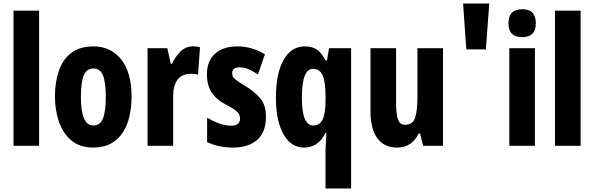

<svg xmlns="http://www.w3.org/2000/svg" viewBox="-20 -820 3342 1080"><path d="M200 0H56V-760H200Z M720 -276Q720 -221 709 -169.5Q698 -118 672.5 -77.5Q647 -37 605.5 -13.5Q564 10 504 10Q429 10 381.5 -30Q334 -70 311.5 -135.5Q289 -201 289 -276Q289 -357 311 -421.5Q333 -486 381 -522.5Q429 -559 506 -559Q603 -559 661.5 -486Q720 -413 720 -276ZM435 -274Q435 -114 505 -114Q543 -114 559 -153.5Q575 -193 575 -276Q575 -358 559 -396.5Q543 -435 505 -435Q468 -435 451.5 -396.5Q435 -358 435 -274Z M1065 -559Q1073 -559 1082 -558.5Q1091 -558 1105 -554L1094 -400Q1086 -403 1075.5 -404Q1065 -405 1056 -405Q1003 -405 978.5 -371.5Q954 -338 954 -279V0H810V-549H921L941 -461H948Q963 -497 993 -528Q1023 -559 1065 -559Z M1476 -165Q1476 -76 1426.5 -33Q1377 10 1291 10Q1252 10 1216 3Q1180 -4 1145 -21V-158Q1173 -141 1208.5 -127Q1244 -113 1282 -113Q1330 -113 1330 -154Q1330 -165 1326 -175Q1322 -185 1305.5 -198.5Q1289 -212 1250 -232Q1196 -260 1170 -301Q1144 -342 1144 -403Q1144 -477 1189.5 -518Q1235 -559 1317 -559Q1395 -559 1470 -515L1431 -401Q1406 -418 1381 -429.5Q1356 -441 1325 -441Q1286 -441 1286 -408Q1286 -397 1290.5 -388.5Q1295 -380 1311 -368Q1327 -356 1362 -335Q1410 -306 1443 -268Q1476 -230 1476 -165Z M1811 31Q1811 15 1812.5 -10Q1814 -35 1816 -72H1811Q1789 -29 1759 -9.5Q1729 10 1691 10Q1617 10 1574.5 -65Q1532 -140 1532 -270Q1532 -407 1575 -483Q1618 -559 1695 -559Q1734 -559 1761 -542Q1788 -525 1811 -480H1819L1831 -549H1955V240H1811ZM1742 -114Q1778 -114 1794.5 -148Q1811 -182 1811 -254V-280Q1811 -361 1794.5 -397Q1778 -433 1741 -433Q1710 -433 1694 -393Q1678 -353 1678 -269Q1678 -114 1742 -114Z M2472 -549V0H2360L2343 -69H2335Q2297 10 2213 10Q2140 10 2102 -43Q2064 -96 2064 -192V-549H2208V-236Q2208 -177 2219 -147.5Q2230 -118 2257 -118Q2303 -118 2315.5 -159Q2328 -200 2328 -273V-549Z M2603 -542 2585 -800H2732L2713 -542Z M2917 -768Q2958 -768 2976 -748Q2994 -728 2994 -689Q2994 -611 2917 -611Q2840 -611 2840 -689Q2840 -768 2917 -768ZM2989 -549V0H2845V-549Z M3246 0H3102V-760H3246Z"/></svg>

Font: Noto Sans Malayalam ExtraCondensed ExtraBold
Style: Regular
Weight: 800
Width: 2
Designer: Jelle Bosma - Monotype Design Team
Foundry: Monotype Imaging Inc.
Version: Version 2.104; ttfautohint (v1.8.4.7-5d5b)